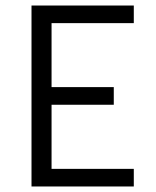

<svg xmlns="http://www.w3.org/2000/svg" viewBox="-20 -674 570 702"><path d="M469.2 -56.6V7.8H95.2V-653.8H469.2V-589.4H168.5V-355.5H396V-291H168.5V-56.6Z"/></svg>

Font: AzarMehrMonospaced
Style: SansBold
Weight: 1
Designer: Amin Abedi
Version: Version 1.00